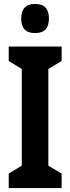

<svg xmlns="http://www.w3.org/2000/svg" viewBox="-20 -949 355 969"><path d="M291 0H24V-73L90 -113V-601L24 -641V-714H291V-641L224 -601V-113L291 -73ZM157 -929Q194 -929 210.5 -910Q227 -891 227 -855Q227 -782 157 -782Q87 -782 87 -855Q87 -929 157 -929Z"/></svg>

Font: Noto Sans Sinhala UI ExtraCondensed
Style: Bold
Weight: 700
Width: 2
Designer: Jelle Bosma - Monotype Design Team
Foundry: Monotype Imaging Inc.
Version: Version 2.006; ttfautohint (v1.8.4.7-5d5b)